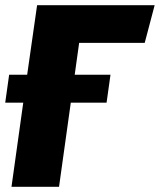

<svg xmlns="http://www.w3.org/2000/svg" viewBox="-22 -715 612 735"><path d="M532 -551 570 -695H120L82 -429H13L-2 -322H67L22 0H204L249 -322H386L401 -429H264L281 -551Z"/></svg>

Font: Fira Sans ExtraBold
Style: Italic
Weight: 800
Italic angle: -8°
Designer: bBox Type GmbH & Carrois Corporate GbR & Edenspiekermann AG
Foundry: bBox Type GmbH & Carrois Corporate GbR & Edenspiekermann AG
Version: Version 4.301;PS 004.301;hotconv 1.0.88;makeotf.lib2.5.64775